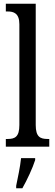

<svg xmlns="http://www.w3.org/2000/svg" viewBox="-20 -780 293 1021"><path d="M11 0H242V-41H233C194 -41 170 -52 170 -115V-760H11V-719H21C52 -719 83 -710 83 -651V-115C83 -52 59 -41 21 -41H11ZM66 208V221H99C123 179 154 113 167 71V61H92C87 110 75 163 66 208Z"/></svg>

Font: Noto Serif Tamil ExtraCondensed
Style: Italic
Weight: 400
Width: 2
Italic angle: -12°
Designer: Indian Type Foundry, Tom Grace, and the Monotype Design Team
Foundry: Monotype Imaging Inc.
Version: Version 2.003